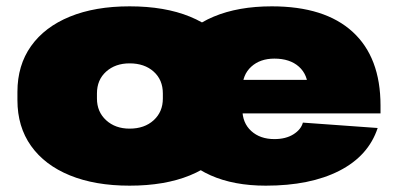

<svg xmlns="http://www.w3.org/2000/svg" viewBox="-20 -573 1255 606"><path d="M389 13Q280 13 200.5 -19.5Q121 -52 78 -112.5Q35 -173 35 -257V-283Q35 -367 78 -427.5Q121 -488 200.5 -520.5Q280 -553 389 -553Q500 -553 579.5 -520.5Q659 -488 702 -427.5Q745 -367 745 -283V-257Q745 -173 702 -112.5Q659 -52 579.5 -19.5Q500 13 389 13ZM389 -167Q436 -167 465 -193.5Q494 -220 494 -262V-278Q494 -321 465 -347Q436 -373 389 -373Q344 -373 315 -347Q286 -321 286 -278V-262Q286 -220 315 -193.5Q344 -167 389 -167ZM819 13Q718 13 645 -19.5Q572 -52 533 -112.5Q494 -173 494 -257V-283Q494 -367 535.5 -427.5Q577 -488 654.5 -520.5Q732 -553 838 -553Q1005 -553 1093 -472.5Q1181 -392 1181 -240V-215H700V-321H984L952 -281V-293Q952 -337 923.5 -362.5Q895 -388 846 -388Q801 -388 773 -362.5Q745 -337 745 -293V-228Q745 -185 773 -159.5Q801 -134 846 -134Q882 -134 906 -149Q930 -164 936 -186L1172 -169Q1143 -81 1051 -34Q959 13 819 13Z"/></svg>

Font: Pathway Extreme 8pt Thin 12pt Black
Style: Regular
Weight: 900
Version: Version 1.001;gftools[0.9.26]